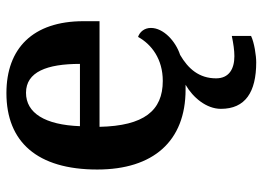

<svg xmlns="http://www.w3.org/2000/svg" viewBox="-130 -458 818 598"><g transform="rotate(-90 279.0 -159.0)"><path d="M384 230C405 230 445 224 466 214V154C442 159 421 162 403 162C363 162 334 145 334 105C334 52 364 18 407 -7C450 -21 491 -59 491 -98C491 -119 478 -133 463 -138C440 -96 394 -61 326 -61C233 -61 186 -120 183 -258H512V-308C512 -466 427 -548 288 -548C136 -548 50 -452 50 -265C50 -91 138 10 299 10C304 10 309 10 314 10C274 33 239 75 239 120C239 196 291 230 384 230ZM379 -319H185C189 -428 226 -487 289 -487C354 -487 379 -422 379 -319Z"/></g></svg>

Font: Noto Serif Devanagari SemiBold
Style: Regular
Weight: 600
Designer: Universal Thirst, Indian Type Foundry and the Monotype Design Team
Foundry: Monotype Imaging Inc.
Version: Version 2.004